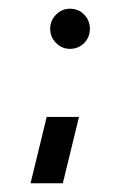

<svg xmlns="http://www.w3.org/2000/svg" viewBox="-20 -397 276 440"><path d="M50 23 87 -129H161L124 23ZM140 -285Q122 -285 108.5 -298.5Q95 -312 95 -331Q95 -350 108.5 -363.5Q122 -377 140 -377Q160 -377 173 -363.5Q186 -350 186 -331Q186 -312 173 -298.5Q160 -285 140 -285Z"/></svg>

Font: Stick No Bills
Style: Regular
Weight: 400
Version: Version 2.000